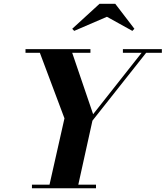

<svg xmlns="http://www.w3.org/2000/svg" viewBox="-20 -1015 893 1035"><path d="M242.5 0 327.5 -377 187.5 -750H362.5L482 -399.3L757.3 -748H781.8L478.3 -364.5L397.8 0ZM152.2 0V-19.5H497.5V0ZM117.5 -730.5V-750H467.5V-730.5ZM642.5 -730.5V-750H852.5V-730.5ZM380 -848.5 369.3 -859.8 516.5 -994.5H601.3L704.5 -859.8L693.5 -848.5L556.5 -924.5Z"/></svg>

Font: Bodoni Moda
Style: Italic
Weight: 400
Italic angle: -13°
Designer: Owen Earl
Foundry: indestructible type
Version: Version 2.005